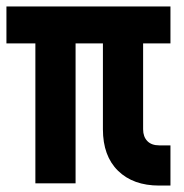

<svg xmlns="http://www.w3.org/2000/svg" viewBox="-21 -570 573 597"><path d="M474 7Q393 7 346 -39Q299 -85 299 -168V-435H214V0H89V-435H-1V-550H509V-435H424V-168Q424 -145 437 -131.5Q450 -118 474 -118H509V7Z"/></svg>

Font: Mohave Bold
Style: Regular
Weight: 700
Designer: Gumpita Rahayu
Foundry: Tokotype
Version: Version 2.002;PS 002.002;hotconv 1.0.88;makeotf.lib2.5.64775